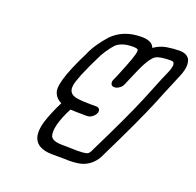

<svg xmlns="http://www.w3.org/2000/svg" viewBox="-137 -944 1108 1088"><g transform="rotate(20 416.5 -400.0)"><path d="M412 -69Q448 -69 469 -74Q477 -76 483.5 -84Q490 -92 497 -109Q616 -350 667 -473Q691 -533 724 -613L747 -666Q759 -695 759 -711Q759 -718 756 -723Q755 -731 737 -731Q672 -731 648 -717Q614 -696 569 -588L537 -513Q531 -499 516.5 -489Q502 -479 488 -479Q473 -479 468 -489Q465 -495 465 -501Q465 -507 467 -513L482 -547Q515 -627 528 -664Q541 -701 541 -716Q541 -722 539 -725Q534 -731 508 -731Q443 -731 409 -700Q365 -650 341 -596Q319 -553 288 -481Q268 -430 265 -410Q264 -402 264 -396Q264 -357 308 -348Q342 -342 397 -342H428Q443 -342 449 -332Q452 -327 452 -321Q452 -315 449 -308Q442 -293 428 -283Q414 -273 399 -273H382Q332 -273 298 -275Q282 -245 272 -220Q248 -161 248 -124Q248 -108 252 -97Q265 -71 321 -71Q352 -71 377 -70ZM386 0 347 -1H292Q171 -1 171 -95Q171 -122 181 -157Q191 -189 205 -222Q219 -256 237 -291Q198 -309 189 -349Q188 -355 188 -362Q188 -407 226 -498Q247 -548 274 -601Q299 -662 361 -732Q428 -800 536 -800Q601 -800 614 -762Q650 -787 689.5 -793.5Q729 -800 765 -800Q809 -800 826 -772Q833 -756 833 -737Q833 -709 818 -672L762 -538Q747 -501 736 -474Q684 -348 564 -104Q533 -29 463 -8Q431 0 386 0Z"/></g></svg>

Font: Bubblez Graffiti
Style: Italic
Weight: 400
Italic angle: -22.5°
Designer: GGBotNet
Foundry: GGBotNet
Version: 1.00